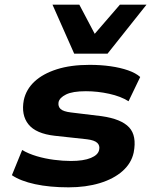

<svg xmlns="http://www.w3.org/2000/svg" viewBox="-20 -792 654 823"><path d="M274 11Q193 11 130.5 -2.5Q68 -16 31 -41L75 -149Q102 -133 137.5 -122.5Q173 -112 211.5 -107Q250 -102 284 -102Q338 -102 369.5 -115Q401 -128 405 -150Q409 -168 397 -179.5Q385 -191 353 -195L215 -210Q134 -219 102 -259Q70 -299 82 -363Q92 -409 128 -442.5Q164 -476 223.5 -495Q283 -514 364 -514Q412 -514 454 -508Q496 -502 529 -490.5Q562 -479 581 -462L531 -358Q498 -379 448 -390Q398 -401 348 -401Q291 -401 263 -387Q235 -373 231 -354Q228 -336 239.5 -325Q251 -314 284 -310L416 -294Q500 -282 533.5 -246Q567 -210 553 -138Q543 -92 505 -58.5Q467 -25 407.5 -7Q348 11 274 11ZM298 -562 205 -772H320L386 -647L494 -772H608L441 -562Z"/></svg>

Font: Nunito Sans 7pt SemiExpanded ExtraBold
Style: Italic
Weight: 800
Width: 6
Italic angle: -9°
Designer: Vernon Adams
Foundry: Vernon Adams
Version: Version 3.101;gftools[0.9.27]